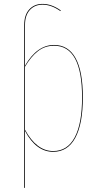

<svg xmlns="http://www.w3.org/2000/svg" viewBox="-20 -753 500 964"><path d="M251.5 -527.3Q322.8 -527.3 359.4 -461.4Q396 -395.5 396 -264.2Q396 -130.9 357.9 -60.8Q319.8 9.3 247.1 9.3Q161.1 9.3 105.5 -95.7V190.4H101.6V-627.4Q101.6 -678.2 127 -705.8Q152.3 -733.4 193.8 -733.4Q239.3 -733.4 285.2 -700.7L283.2 -697.3Q237.8 -729.5 193.8 -729.5Q154.3 -729.5 129.9 -702.9Q105.5 -676.3 105.5 -627V-423.3Q166 -527.3 251.5 -527.3ZM247.1 5.4Q318.4 5.4 355.2 -63.5Q392.1 -132.3 392.1 -264.2Q392.1 -523.4 251.5 -523.4Q205.6 -523.4 170.7 -496.3Q135.7 -469.2 105.5 -418V-101.6Q163.6 5.4 247.1 5.4Z"/></svg>

Font: Fira Sans Compressed Four
Style: Regular
Weight: 100
Width: 1
Designer: Carrois Corporate & Edenspiekermann AG
Foundry: Carrois Corporate GbR & Edenspiekermann AG
Version: Version 4.203;PS 004.203;hotconv 1.0.88;makeotf.lib2.5.64775